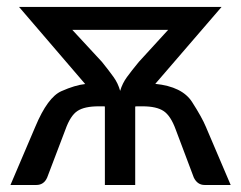

<svg xmlns="http://www.w3.org/2000/svg" viewBox="-20 -527 686 547"><path d="M270.5 -350.6Q290.5 -325.7 303.5 -307.6Q316.4 -289.6 322.3 -268.1Q328.6 -289.6 341.8 -307.6Q355 -325.7 375.5 -350.6L459 -441.9H186ZM261.2 -224.1Q220.7 -224.1 200.7 -210.9Q180.7 -197.8 166.5 -158.2L114.3 -21Q105 0 83.5 0H9.8L80.6 -166Q115.7 -250 155 -267.3Q194.3 -284.7 222.7 -287.6L34.2 -507.3H611.3L422.4 -288.1Q499 -280.3 527.1 -236.6Q555.2 -192.9 566.4 -166L637.2 0H563Q542.5 0 532.2 -21L480.5 -158.2Q466.3 -197.3 446 -210.7Q425.8 -224.1 386.2 -224.1H368.2L367.7 -223.6H365.2V0H278.8V-223.6H277.3L276.9 -224.1Z"/></svg>

Font: Lato-Medium
Style: Regular
Weight: 500
Designer: Lukasz Dziedzic
Foundry: tyPoland Lukasz Dziedzic
Version: Version 2.006; 2014-01-15